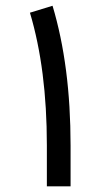

<svg xmlns="http://www.w3.org/2000/svg" viewBox="-20 -658 373 676"><path d="M228.5 -2H145V-146.5Q145 -414.1 85.4 -613.3L165 -637.7Q228.5 -426.3 228.5 -146Z"/></svg>

Font: Shabnam FD
Style: Regular
Weight: 400
Foundry: DejaVu fonts team - Redesigned by Saber Rastikerdar - Based on Vazir font
Version: Version 5.00;October 20, 2019;FontCreator 12.0.0.2547 64-bit